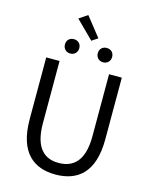

<svg xmlns="http://www.w3.org/2000/svg" viewBox="-154 -1181 1029 1293"><g transform="rotate(15 360.5 -534.5)"><path d="M403 -948 297 -1082 238 -1042 361 -920ZM246 -800C275 -800 296 -821 296 -850C296 -881 275 -900 246 -900C217 -900 196 -881 196 -850C196 -821 217 -800 246 -800ZM475 -800C504 -800 525 -821 525 -850C525 -881 504 -900 475 -900C446 -900 425 -881 425 -850C425 -821 446 -800 475 -800ZM360 13C510 13 624 -67 624 -303V-733H535V-300C535 -124 459 -68 360 -68C264 -68 190 -124 190 -300V-733H97V-303C97 -67 211 13 360 13Z"/></g></svg>

Font: Spoqa Han Sans Neo Regular
Style: Regular
Weight: 400
Designer: [Spoqa Han Sans Neo] Dong-huui Kim  Younghwa Kang  Yujin Lee  [Noto Sans] Ryoko NISHIZUKA  (kana & ideographs); Paul D. 
Foundry: Spoqa (http://www.spoqa-han-sans.com)
Version: Version 1.000